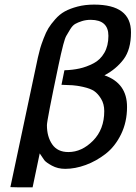

<svg xmlns="http://www.w3.org/2000/svg" viewBox="-20 -723 587 831"><path d="M24.9 86.9 144 -474.1Q149.9 -500 154.1 -514.4Q158.2 -528.8 168.7 -556.4Q179.2 -584 189.7 -601.1Q200.2 -618.2 219 -639.6Q237.8 -661.1 260.5 -673.6Q283.2 -686 315.7 -694.6Q348.1 -703.1 387.2 -703.1Q547.4 -703.1 546.9 -583Q546.9 -508.8 514.9 -466.3Q482.9 -423.8 432.1 -397Q530.3 -362.8 529.8 -259.8Q529.8 -194.8 503.9 -141.8Q478 -88.9 437.5 -57.4Q397 -25.9 351.1 -9Q305.2 7.8 262.2 7.8Q230 7.8 204.6 -6.1Q179.2 -20 171.6 -30Q164.1 -40 151.9 -59.1L121.1 87.9H63ZM183.1 -181.2Q183.1 -131.3 206.1 -98.1Q229 -64.9 275.9 -64.9Q334 -64.9 382.6 -114Q431.2 -163.1 431.2 -242.2Q431.2 -272.9 417.5 -295.4Q403.8 -317.9 387.5 -328.9Q371.1 -339.8 341.6 -346.4Q312 -353 294.4 -354Q276.9 -355 246.1 -356L258.8 -418.9Q293.9 -419.9 324 -426.5Q354 -433.1 384 -448.5Q414.1 -463.9 431.6 -494.4Q449.2 -524.9 449.2 -567.9Q449.2 -636.7 373 -637.2Q352.1 -637.2 334.5 -631.6Q316.9 -626 305.4 -619.4Q293.9 -612.8 283.4 -595.5Q272.9 -578.1 267.1 -568.1Q261.2 -558.1 253.7 -529.5Q246.1 -501 243.7 -488.5Q241.2 -476.1 232.9 -439Q183.1 -202.1 183.1 -181.2Z"/></svg>

Font: CMU Bright
Style: SemiBoldOblique
Weight: 600
Italic angle: -12°
Version: Version 0.7.0